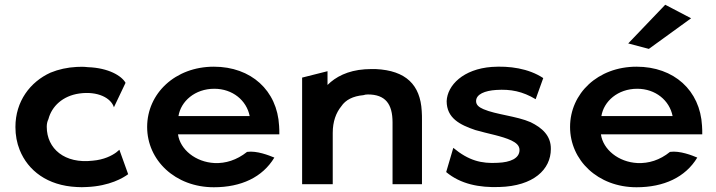

<svg xmlns="http://www.w3.org/2000/svg" viewBox="-20 -776 3019 809"><path d="M460 -324 509 -427C493 -456 438 -490 350 -493C334 -495 318 -495 303 -494C264 -492 227 -484 193 -470C107 -431 45 -349 45 -241C45 -206 51 -174 63 -144C98 -57 180 6 303 12C317 13 332 13 346 12C442 8 500 -27 520 -42L483 -145C479 -142 475 -138 470 -134C451 -120 418 -103 371 -99C253 -85 177 -149 177 -242C177 -253 179 -264 184 -274C198 -328 244 -372 314 -382C392 -393 448 -363 460 -324Z M730 -210H1157C1157 -222 1157 -234 1156 -246C1148 -395 1038 -495 881 -495C718 -495 600 -382 600 -241C600 -101 718 13 881 13C996 13 1086 -29 1136 -112C1114 -121 1062 -142 1021 -136C977 -101 930 -87 884 -89C804 -93 739 -146 730 -210ZM1032 -287H732C742 -349 801 -402 883 -402C960 -402 1019 -353 1032 -287Z M1758 0V-270C1758 -283 1758 -295 1757 -308C1751 -418 1691 -479 1563 -485C1548 -485 1532 -485 1517 -484C1445 -479 1394 -452 1360 -418V-476L1253 -449V0H1382V-216C1382 -264 1396 -301 1418 -328C1436 -355 1467 -371 1511 -375C1517 -377 1523 -378 1530 -378C1604 -378 1634 -338 1634 -260V0Z M1860 -51C1921 0 2000 15 2084 12C2228 8 2301 -62 2301 -148C2302 -205 2263 -238 2216 -261C2157 -287 2070 -293 2017 -316C1999 -324 1986 -333 1986 -350C1986 -379 2023 -394 2071 -397C2132 -401 2182 -391 2237 -358L2269 -447C2207 -488 2126 -499 2052 -494C1932 -485 1865 -417 1862 -350C1862 -278 1918 -250 1983 -228C2034 -213 2095 -203 2135 -184C2153 -175 2169 -164 2169 -144C2169 -109 2131 -92 2077 -90C2009 -86 1955 -99 1890 -153Z M2627 -593 2714 -570 2892 -699 2783 -756ZM2512 -210H2939C2939 -222 2939 -234 2938 -246C2930 -395 2820 -495 2662 -495C2499 -495 2382 -382 2382 -241C2382 -101 2499 13 2662 13C2777 13 2868 -29 2918 -112C2897 -121 2844 -142 2803 -136C2760 -101 2713 -87 2666 -89C2586 -93 2521 -146 2512 -210ZM2814 -287H2514C2524 -349 2583 -402 2665 -402C2742 -402 2801 -353 2814 -287Z"/></svg>

Font: Bluebird
Style: Ext
Weight: 400
Designer: Jasper
Foundry: Cannot Into Space Fonts
Version: Version 0.98